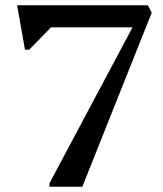

<svg xmlns="http://www.w3.org/2000/svg" viewBox="-20 -710 620 730"><path d="M293 0H168V-13L511 -657L518 -690H542L557 -662ZM75 -521 45 -690H542L507 -606H174L91 -521Z"/></svg>

Font: Platypi Light Light
Style: Regular
Weight: 300
Version: Version 1.200